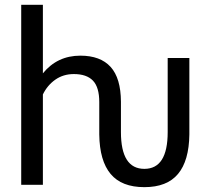

<svg xmlns="http://www.w3.org/2000/svg" viewBox="-20 -770 877 800"><path d="M581.5 9.8Q486.8 9.8 440.9 -45.2Q395 -100.1 393.6 -209.5V-344.7Q393.6 -406.7 367.2 -434.1Q340.8 -461.4 287.6 -461.4Q243.7 -461.4 210.4 -438Q177.2 -414.6 158.7 -376.5V0H68.4V-750H158.7V-464.4Q218.8 -538.1 314.9 -538.1Q398.4 -538.1 440.9 -491.2Q483.4 -444.3 483.9 -346.2V-219.7Q483.9 -66.4 581.5 -66.4Q678.7 -66.4 678.7 -219.7V-528.3H769V-209.5Q767.6 -100.1 721.7 -45.2Q675.8 9.8 581.5 9.8Z"/></svg>

Font: Roboto
Style: Regular
Weight: 400
Designer: Google
Version: Version 2.134; 2016; ttfautohint (v1.6)